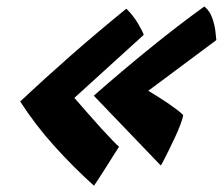

<svg xmlns="http://www.w3.org/2000/svg" viewBox="-20 -588 705 608"><path d="M627 -567.5Q644 -554 652 -531.2Q660 -508.5 662.2 -488.2Q664.5 -468 665 -461L449.5 -300.5Q463 -292.5 479 -282.5Q495 -272.5 510.8 -261.8Q526.5 -251 539.5 -241.2Q552.5 -231.5 560 -224Q559 -214 551.8 -194.8Q544.5 -175.5 534.2 -153.2Q524 -131 513.8 -110.8Q503.5 -90.5 496.8 -77.2Q490 -64 489 -64L277 -285Q367.5 -364.5 455.8 -436Q544 -507.5 627 -567.5ZM380 -560.5Q402.5 -538.5 418 -512Q433.5 -485.5 435 -477.5L215.5 -278Q236 -254.5 258.5 -228.8Q281 -203 302 -180Q323 -157 337.8 -141.8Q352.5 -126.5 357 -123.5Q349 -111 336.2 -90.8Q323.5 -70.5 310.5 -50Q297.5 -29.5 288 -15.2Q278.5 -1 277.5 0Q213 -58 152.5 -125Q92 -192 44 -266.5Q121 -339 205 -412.8Q289 -486.5 380 -560.5Z"/></svg>

Font: Grandstander Thin ExtraBold
Style: Italic
Weight: 800
Italic angle: -15°
Version: Version 1.200